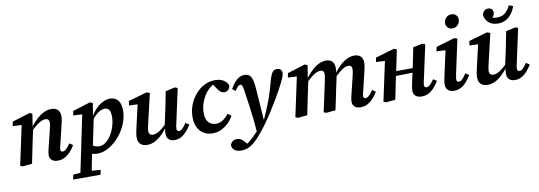

<svg xmlns="http://www.w3.org/2000/svg" viewBox="-68 -1222 5415 1930"><g transform="rotate(-10 2639.0 -257.0)"><path d="M76 9 51 -1 143 -431 175 -400 46 -407 55 -451 235 -507 263 -496 242 -361 246 -356 218 -225Q206 -169 195 -113Q184 -57 172 0ZM434 14Q393 14 372.5 -5.5Q352 -25 352 -56Q352 -78 357.5 -101Q363 -124 369 -149L405 -297Q411 -322 415.5 -342.5Q420 -363 420 -378Q420 -398 410 -408Q400 -418 381 -418Q361 -418 339 -408Q317 -398 290 -377Q263 -356 229 -323L227 -373H246Q278 -414 312 -444Q346 -474 382.5 -491.5Q419 -509 457 -509Q500 -509 523 -486Q546 -463 546 -422Q546 -399 541 -374.5Q536 -350 530 -325L489 -154Q484 -134 480 -118.5Q476 -103 476 -92Q476 -81 481.5 -74.5Q487 -68 498 -68Q515 -68 533 -84Q551 -100 576 -137L611 -114Q592 -81 566 -51.5Q540 -22 507 -4Q474 14 434 14Z M551 228 561 180 674 170H714L841 180L831 228ZM624 228 760 -426 792 -400 664 -407 672 -451 851 -507 880 -496 858 -365 866 -362 799 -41 791 -32Q781 18 772 62.5Q763 107 755.5 148Q748 189 741 228ZM837 14Q804 14 780.5 4.5Q757 -5 736 -24L767 -106Q789 -82 815 -69Q841 -56 869 -56Q891 -56 910.5 -64.5Q930 -73 947.5 -89.5Q965 -106 981 -127Q999 -152 1013.5 -184Q1028 -216 1037 -253Q1046 -290 1046 -326Q1046 -375 1031 -397Q1016 -419 987 -419Q967 -419 944.5 -409Q922 -399 896 -376Q870 -353 840 -315L836 -360H855Q880 -406 912.5 -439Q945 -472 982.5 -490.5Q1020 -509 1056 -509Q1088 -509 1113 -494.5Q1138 -480 1152 -449Q1166 -418 1166 -370Q1166 -312 1146.5 -256Q1127 -200 1094 -151.5Q1061 -103 1018.5 -65.5Q976 -28 929.5 -7Q883 14 837 14Z M1345 14Q1316 14 1295.5 3Q1275 -8 1264 -28Q1253 -48 1253 -74Q1253 -99 1258.5 -128Q1264 -157 1270 -182L1328 -434L1355 -403L1233 -408L1241 -453L1430 -507L1462 -496L1393 -201Q1389 -185 1386 -170.5Q1383 -156 1381 -143.5Q1379 -131 1379 -119Q1379 -99 1390 -88Q1401 -77 1420 -77Q1442 -77 1464 -87Q1486 -97 1513 -118.5Q1540 -140 1576 -173L1582 -125H1558Q1524 -82 1490.5 -51Q1457 -20 1421.5 -3Q1386 14 1345 14ZM1626 14Q1587 14 1566 -6.5Q1545 -27 1545 -67Q1545 -81 1547.5 -95.5Q1550 -110 1554 -129H1548L1587 -309Q1596 -353 1604.5 -397Q1613 -441 1622 -485L1719 -507L1746 -496L1673 -159Q1668 -139 1665 -121Q1662 -103 1662 -92Q1662 -81 1668 -74.5Q1674 -68 1685 -68Q1702 -68 1719 -83.5Q1736 -99 1762 -137L1798 -114Q1777 -80 1752 -51Q1727 -22 1696 -4Q1665 14 1626 14Z M2017 14Q1964 14 1924.5 -9Q1885 -32 1863.5 -75.5Q1842 -119 1842 -181Q1842 -247 1865.5 -306.5Q1889 -366 1928.5 -411.5Q1968 -457 2019.5 -483Q2071 -509 2127 -509Q2165 -509 2192 -498.5Q2219 -488 2237 -470.5Q2255 -453 2261 -429Q2258 -406 2243 -389.5Q2228 -373 2201 -373Q2180 -373 2163 -386.5Q2146 -400 2130 -425L2091 -485H2144V-469H2112Q2085 -460 2058 -435Q2031 -410 2008.5 -373.5Q1986 -337 1973 -293.5Q1960 -250 1960 -203Q1960 -136 1989.5 -105.5Q2019 -75 2066 -75Q2093 -75 2115.5 -85.5Q2138 -96 2158 -114Q2178 -132 2196 -154L2230 -127Q2215 -100 2193.5 -74.5Q2172 -49 2144.5 -29.5Q2117 -10 2085 2Q2053 14 2017 14Z M2267 234Q2223 234 2200 215.5Q2177 197 2173 166Q2178 144 2195 128.5Q2212 113 2241 113Q2269 113 2288.5 126.5Q2308 140 2326 164L2346 187L2320 186H2337H2326Q2341 176 2360.5 160Q2380 144 2400.5 125Q2421 106 2440 85Q2468 56 2495.5 25Q2523 -6 2546 -34Q2570 -87 2589 -132.5Q2608 -178 2623.5 -220Q2639 -262 2651.5 -304Q2664 -346 2676 -390Q2688 -438 2700 -464Q2712 -490 2725.5 -500.5Q2739 -511 2759 -511Q2782 -511 2796.5 -498.5Q2811 -486 2811 -464Q2810 -443 2801.5 -421Q2793 -399 2778 -369Q2759 -332 2739 -295Q2719 -258 2693 -214Q2679 -191 2664 -166.5Q2649 -142 2633 -116Q2617 -90 2599.5 -63.5Q2582 -37 2563 -10Q2546 15 2528 38.5Q2510 62 2490.5 86Q2471 110 2449 135Q2424 162 2396.5 185Q2369 208 2337 221Q2305 234 2267 234ZM2455 86Q2449 7 2441 -63.5Q2433 -134 2424 -198.5Q2415 -263 2406 -321Q2401 -365 2396 -385.5Q2391 -406 2385 -412.5Q2379 -419 2371 -419Q2359 -419 2346 -406.5Q2333 -394 2314 -366L2283 -390Q2318 -452 2352.5 -480.5Q2387 -509 2428 -509Q2456 -509 2473.5 -497.5Q2491 -486 2501.5 -459.5Q2512 -433 2517 -389Q2521 -348 2524 -303.5Q2527 -259 2530.5 -213Q2534 -167 2537 -122.5Q2540 -78 2542 -36H2570Z M2885 9 2860 -1 2952 -431 2984 -400 2855 -407 2864 -451 3044 -507 3072 -496 3050 -361H3056L3027 -225Q3015 -169 3004 -113Q2993 -57 2981 0ZM3174 9 3149 -1 3214 -303Q3218 -325 3221.5 -343.5Q3225 -362 3225 -378Q3225 -398 3215.5 -408Q3206 -418 3188 -418Q3169 -418 3147 -408Q3125 -398 3098 -377Q3071 -356 3038 -324L3036 -373H3054Q3085 -412 3118.5 -443Q3152 -474 3188 -491.5Q3224 -509 3260 -509Q3302 -509 3324 -486Q3346 -463 3346 -421Q3346 -401 3343 -383Q3340 -365 3337 -351L3343 -348L3315 -220Q3304 -165 3292.5 -110Q3281 -55 3269 0ZM3525 14Q3484 14 3463.5 -5.5Q3443 -25 3443 -56Q3443 -78 3448.5 -101Q3454 -124 3460 -149L3496 -297Q3502 -322 3506 -342.5Q3510 -363 3510 -378Q3510 -398 3500.5 -408Q3491 -418 3473 -418Q3453 -418 3431.5 -407.5Q3410 -397 3383.5 -375.5Q3357 -354 3322 -321L3321 -373H3342Q3373 -413 3406 -443.5Q3439 -474 3475.5 -491.5Q3512 -509 3549 -509Q3592 -509 3614.5 -486Q3637 -463 3637 -422Q3637 -399 3632 -374.5Q3627 -350 3621 -325L3580 -154Q3575 -134 3571 -118.5Q3567 -103 3567 -92Q3567 -81 3572.5 -74.5Q3578 -68 3589 -68Q3606 -68 3623.5 -83.5Q3641 -99 3667 -137L3702 -114Q3682 -81 3656 -51.5Q3630 -22 3598 -4Q3566 14 3525 14Z M3784 9 3759 -1 3851 -431 3883 -400 3754 -407 3763 -451 3955 -507 3983 -496 3958 -374 3926 -225Q3914 -169 3903 -113Q3892 -57 3880 0ZM3874 -233V-282L4155 -283V-239ZM4149 14Q4110 14 4087 -4.5Q4064 -23 4064 -59Q4064 -81 4069.5 -106.5Q4075 -132 4080 -158L4113 -311Q4123 -355 4131.5 -399Q4140 -443 4149 -488L4246 -508L4273 -496L4200 -159Q4195 -139 4191.5 -121.5Q4188 -104 4188 -93Q4188 -82 4194 -75.5Q4200 -69 4212 -69Q4228 -69 4245.5 -84Q4263 -99 4290 -137L4325 -114Q4304 -80 4279 -51Q4254 -22 4222 -4Q4190 14 4149 14Z M4395 -63Q4395 -84 4399.5 -107.5Q4404 -131 4410 -159L4470 -433L4494 -401L4372 -407L4381 -451L4570 -507L4601 -497L4529 -161Q4525 -139 4521.5 -122Q4518 -105 4518 -94Q4518 -82 4524.5 -75Q4531 -68 4542 -68Q4559 -68 4576 -84Q4593 -100 4619 -139L4655 -116Q4633 -80 4607.5 -50.5Q4582 -21 4550 -3.5Q4518 14 4479 14Q4439 14 4417 -6.5Q4395 -27 4395 -63ZM4571 -606Q4544 -606 4525 -624Q4506 -642 4506 -670Q4506 -702 4528 -725Q4550 -748 4582 -748Q4612 -748 4630 -730.5Q4648 -713 4648 -685Q4648 -653 4626 -629.5Q4604 -606 4571 -606Z M4820 14Q4791 14 4770.5 3Q4750 -8 4739 -28Q4728 -48 4728 -74Q4728 -99 4733.5 -128Q4739 -157 4745 -182L4803 -434L4830 -403L4708 -408L4716 -453L4905 -507L4937 -496L4868 -201Q4864 -185 4861 -170.5Q4858 -156 4856 -143.5Q4854 -131 4854 -119Q4854 -99 4865 -88Q4876 -77 4895 -77Q4917 -77 4939 -87Q4961 -97 4988 -118.5Q5015 -140 5051 -173L5057 -125H5033Q4999 -82 4965.5 -51Q4932 -20 4896.5 -3Q4861 14 4820 14ZM5101 14Q5062 14 5041 -6.5Q5020 -27 5020 -67Q5020 -81 5022.5 -95.5Q5025 -110 5029 -129H5023L5062 -309Q5071 -353 5079.5 -397Q5088 -441 5097 -485L5194 -507L5221 -496L5148 -159Q5143 -139 5140 -121Q5137 -103 5137 -92Q5137 -81 5143 -74.5Q5149 -68 5160 -68Q5177 -68 5194 -83.5Q5211 -99 5237 -137L5273 -114Q5252 -80 5227 -51Q5202 -22 5171 -4Q5140 14 5101 14ZM5031 -575Q4971 -575 4935.5 -607.5Q4900 -640 4895 -690Q4902 -712 4917 -726.5Q4932 -741 4957 -741Q4978 -741 4992 -728.5Q5006 -716 5006 -693Q5006 -670 4990 -651.5Q4974 -633 4949 -624L4936 -674Q4956 -655 4979 -645.5Q5002 -636 5033 -636Q5083 -636 5114.5 -663Q5146 -690 5169 -737L5210 -721Q5194 -676 5169 -643.5Q5144 -611 5109.5 -593Q5075 -575 5031 -575Z"/></g></svg>

Font: Source Serif 4 SemiBold
Style: Italic
Weight: 600
Italic angle: -12°
Designer: Frank Grießhammer
Foundry: Adobe Systems Incorporated
Version: Version 4.004;hotconv 1.0.116;makeotfexe 2.5.65601